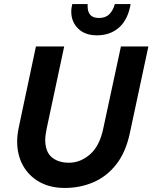

<svg xmlns="http://www.w3.org/2000/svg" viewBox="-20 -920 755 951"><path d="M65 -219Q65 -235 67 -253Q69 -271 74 -294L158 -690H298L212 -287Q209 -271 206.5 -256Q204 -241 204 -228Q204 -169 236 -141.5Q268 -114 322 -114Q378 -114 426 -155.5Q474 -197 492 -286L579 -690H715L623 -260Q603 -166 556 -106Q509 -46 443 -17.5Q377 11 301 11Q229 11 176 -18.5Q123 -48 94 -100Q65 -152 65 -219ZM333 -862Q333 -873 334.5 -882Q336 -891 338 -900H414Q414 -895 414 -889Q414 -861 427.5 -846Q441 -831 471 -831Q502 -831 520.5 -848.5Q539 -866 549 -900H627Q614 -823 570 -784Q526 -745 460 -745Q401 -745 367 -778.5Q333 -812 333 -862Z"/></svg>

Font: Radio Canada SemiBold
Style: Italic
Weight: 600
Italic angle: -12°
Designer: Charles Daoud, Etienne Aubert Bonn, Alexandre Saumier Demers, Jacques Le Bailly
Foundry: Radio-Canada
Version: Version 2.104; ttfautohint (v1.8.4.7-5d5b);gftools[0.9.28.de